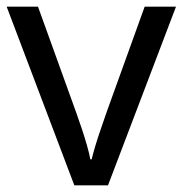

<svg xmlns="http://www.w3.org/2000/svg" viewBox="-20 -556 548 576"><path d="M203 0 0 -536H94L208 -220Q216 -198 225 -171Q234 -144 241 -119.5Q248 -95 251 -78H255Q259 -95 266.5 -120Q274 -145 283.5 -172Q293 -199 300 -220L414 -536H508L304 0Z"/></svg>

Font: Noto Sans Yi
Style: Regular
Weight: 400
Designer: Monotype Design Team
Foundry: Monotype Imaging Inc.
Version: Version 2.002; ttfautohint (v1.8.4.7-5d5b)